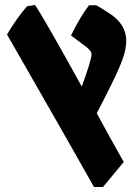

<svg xmlns="http://www.w3.org/2000/svg" viewBox="-20 -599 558 768"><path d="M367 -146Q425 -39 475 49L392 149H356Q277 8 70 -353L8 -461Q46 -525 88 -574L120 -579Q153 -532 307 -253Q346 -359 346 -381Q346 -389 342 -394.5Q338 -400 327 -410L264 -457Q302 -534 336 -578H365Q383 -568 417 -546Q485 -502 485 -436Q485 -394 459 -333Q433 -272 367 -146Z"/></svg>

Font: Suez One
Style: Regular
Weight: 400
Designer: Michal Sahar
Foundry: Hagilda
Version: Version 1.001